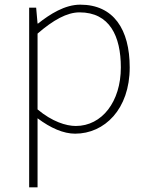

<svg xmlns="http://www.w3.org/2000/svg" viewBox="-20 -560 635 823"><path d="M141 -416C208 -474 267 -507 321 -507C450 -507 498 -405 498 -271C498 -124 417 -20 305 -20C263 -20 203 -39 141 -91ZM105 243H141V-53C197 -11 252 13 302 13C428 13 536 -92 536 -271C536 -434 467 -540 324 -540C258 -540 195 -500 143 -459H141L135 -527H105Z"/></svg>

Font: Noto Sans Japanese Thin
Style: Regular
Weight: 100
Designer: Ryoko NISHIZUKA (kana & ideographs); Paul D. Hunt (Latin, Greek & Cyrillic); Wenlong ZHANG (bopomofo); Sandoll Communica
Foundry: Adobe Systems Incorporated
Version: Version 1.000;PS 1;hotconv 1.0.78;makeotf.lib2.5.61930